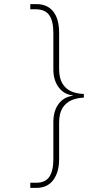

<svg xmlns="http://www.w3.org/2000/svg" viewBox="-20 -780 436 932"><path d="M127 132V107H157Q200 107 219.5 78Q239 49 239 -6V-187Q239 -241 264 -275Q289 -309 333 -315V-317Q290 -322 264.5 -356.5Q239 -391 239 -443V-620Q239 -678 219 -706.5Q199 -735 152 -735H127V-760H157Q210 -760 238.5 -724Q267 -688 267 -621V-445Q267 -401 283 -374.5Q299 -348 326 -336.5Q353 -325 387 -324V-306Q353 -305 326 -293Q299 -281 283 -255Q267 -229 267 -184V-8Q267 56 238.5 94Q210 132 157 132Z"/></svg>

Font: Noto Serif Gujarati Thin
Style: Regular
Weight: 250
Version: Version 2.102